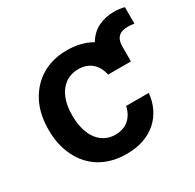

<svg xmlns="http://www.w3.org/2000/svg" viewBox="-137 -746 915 903"><g transform="rotate(-30 321.0 -294.5)"><path d="M304 10.7Q261.7 10.7 226.2 0.9Q190.7 -8.9 161.9 -26.6Q133.2 -44.4 111.2 -69.2Q89.1 -94.1 74.2 -124.6Q42.6 -188.6 42.6 -270.6Q42.6 -357.6 75.6 -420.1Q108.7 -482.6 165.1 -516.7Q223.4 -552.6 303.3 -552.6Q380.7 -552.6 437.1 -519.5Q462 -561.4 501.1 -580.3Q539.4 -598.7 584.2 -598.7Q617.5 -598.7 642 -591.6V-502.1L638.5 -502.5Q631.4 -503.9 623.9 -504.6Q616.5 -505.3 608.3 -505.3Q592 -505.3 579 -501.6Q566.1 -497.9 557.2 -489.7Q548.3 -481.5 543.7 -468Q539.1 -454.5 539.1 -435V-356.5H414.8Q410.9 -377.1 401.8 -394.2Q392.8 -411.2 378.9 -423.5Q365.1 -435.7 346.6 -442.3Q328.1 -448.9 305 -448.9Q278.4 -448.9 254.4 -438.6Q230.5 -428.3 212.2 -406.6Q193.9 -384.9 183.2 -351.7Q172.6 -318.5 172.9 -272.7Q172.9 -229.8 182.7 -196.4Q192.5 -163 210 -140.3Q227.6 -117.5 251.8 -105.8Q275.9 -94.1 305 -94.1Q324.2 -94.1 341.8 -99.4Q359.4 -104.8 373.8 -115.9Q388.1 -127.1 398.8 -144.7Q409.4 -162.3 414.8 -186.4H537.6Q533.7 -144.2 516.7 -108.1Q499.6 -72.1 470.3 -45.5Q441.1 -18.8 399.3 -3.9Q357.6 11 304 10.7Z"/></g></svg>

Font: Linik Sans SemiBold
Style: Regular
Weight: 600
Designer: Fonts by Rasmus Andersson / Changes by Cristiano Sobral with parts from Marc Monis
Foundry: rsms
Version: Version 3.020; ttfautohint (v1.6)